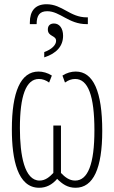

<svg xmlns="http://www.w3.org/2000/svg" viewBox="-20 -877 540 907"><path d="M121 -771V-763H153C153 -805 168 -824 203 -824C264 -824 304 -763 389 -763H395V-795H390C310 -795 275 -857 200 -857C146 -857 121 -825 121 -771ZM189 -631V-606C249 -625 278 -661 278 -708C278 -743 261 -766 235 -766C218 -766 206 -757 206 -738C206 -703 245 -711 245 -684C245 -665 225 -644 189 -631ZM165 10C198 10 226 -4 250 -32C274 -8 299 10 337 10C421 10 463 -82 463 -259C463 -444 421 -539 338 -539C317 -539 295 -533 275 -520L287 -487C302 -498 318 -504 335 -504C396 -504 426 -425 426 -261C426 -102 395 -24 335 -24C307 -24 286 -41 268 -60V-284H232V-60C214 -41 194 -24 167 -24C96 -24 74 -142 74 -272C74 -422 102 -504 164 -504C181 -504 197 -498 212 -487L225 -520C205 -533 182 -539 162 -539C77 -539 36 -442 36 -266C36 -124 63 10 165 10Z"/></svg>

Font: Noto Sans Mono ExtraCondensed ExtraLight
Style: Regular
Weight: 200
Width: 2
Designer: Monotype Design Team
Foundry: Monotype Imaging Inc.
Version: Version 2.014